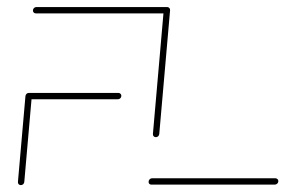

<svg xmlns="http://www.w3.org/2000/svg" viewBox="-20 -539 851 559"><path d="M72.6 -259.3 50.7 -9.3Q50.4 -5.6 47.6 -2.8Q44.8 0 40.7 0Q37 0 34.4 -2.6Q31.9 -5.2 32.2 -9.3L54.1 -259.3ZM333.3 -260Q333.3 -255.9 330.4 -253Q327.4 -250 323.3 -250H62.6Q58.9 -250 56.5 -252.4Q54.1 -254.8 54.1 -258.5Q54.1 -262.6 57 -265.6Q60 -268.5 64.1 -268.5H324.8Q328.1 -268.5 330.7 -266.1Q333.3 -263.7 333.3 -260ZM790.4 -11.5Q790.4 -7.4 787.2 -4.4Q784.1 -1.5 780 -1.5H420.7Q417 -1.5 414.8 -3.7Q412.6 -5.9 412.6 -9.3Q412.6 -13.7 415.6 -16.9Q418.5 -20 422.6 -20H781.9Q785.2 -20 787.8 -17.6Q790.4 -15.2 790.4 -11.5ZM75.9 -508.5Q75.9 -512.6 78.9 -515.6Q81.9 -518.5 85.9 -518.5H467L465.6 -500H84.4Q80.7 -500 78.3 -502.4Q75.9 -504.8 75.9 -508.5ZM433.7 -139.6Q430 -139.6 427.4 -142.2Q424.8 -144.8 425.2 -148.9L456.7 -509.3Q457 -513 460 -515.7Q463 -518.5 466.7 -518.5Q470.4 -518.5 473 -515.7Q475.6 -513 475.2 -509.3L443.7 -148.9Q443.3 -145.2 440.6 -142.4Q437.8 -139.6 433.7 -139.6Z"/></svg>

Font: 26F Galaxy Sans Hairline
Style: Italic
Weight: 50
Italic angle: -5°
Designer: C₂₉H₂₅N₃O₅
Version: Version 1.200